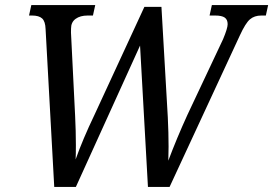

<svg xmlns="http://www.w3.org/2000/svg" viewBox="-20 -734 1073 754"><path d="M159 -620Q158 -650 145.5 -661.5Q133 -673 106 -673H94L103 -714H354L345 -673H324Q295 -673 277 -660Q259 -647 259 -622Q258 -610 260 -581L275 -279Q278 -219 278 -164Q278 -125 277 -108Q305 -187 351 -283L547 -707H614L639 -273Q642 -212 642 -158L641 -103Q674 -191 716 -283L856 -580Q874 -623 874 -639Q874 -657 862.5 -665Q851 -673 825 -673H803L812 -714H1033L1024 -673H1006Q979 -673 961.5 -658Q944 -643 922 -595L646 0H561L530 -555L278 0H193Z"/></svg>

Font: Noto Serif Narrow
Style: Italic
Weight: 400
Width: 4
Italic angle: -12°
Designer: Monotype Design Team
Foundry: Monotype Imaging Inc.
Version: Version 1.001